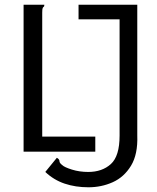

<svg xmlns="http://www.w3.org/2000/svg" viewBox="-20 -643 665 814"><path d="M355 151Q300 151 254 135.5Q208 120 172 86L221 26Q232 32 232 40Q232 48 244 57Q253 66 285 76Q317 86 354 86Q413 86 450 52.5Q487 19 487 -68V-561H313V-623H562V-69Q565 11 535.5 59.5Q506 108 458 129.5Q410 151 355 151ZM80 0V-623H168Q168 -616 165.5 -614.5Q163 -613 161 -609Q159 -605 159 -589V-64H384V0Z"/></svg>

Font: Inconsolata Expanded Thin
Style: Regular
Weight: 100
Width: 7
Monospace: yes
Designer: Raph Levien, Cyreal, Brenton Simpson
Foundry: Raph Levien, Cyreal, Google
Version: Version 3.100; ttfautohint (v1.8.4.7-5d5b)